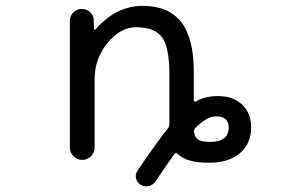

<svg xmlns="http://www.w3.org/2000/svg" viewBox="-20 -577 1040 667"><path d="M660.2 -133.8Q652.3 -127 654.3 -117.2Q657.2 -100.6 667 -92.8Q678.7 -84 709 -84Q774.4 -84 774.4 -133.8Q774.4 -153.3 763.7 -163.1Q752.9 -172.9 730.5 -172.9Q699.2 -172.9 660.2 -133.8ZM308.6 -64.5Q308.6 -46.9 295.9 -34.2Q283.2 -21.5 265.6 -21.5Q248 -21.5 235.4 -34.2Q222.7 -46.9 222.7 -64.5V-504.9Q222.7 -521.5 234.9 -533.7Q247.1 -545.9 263.7 -545.9Q281.2 -545.9 293.5 -534.2Q305.7 -522.5 305.7 -504.9L306.6 -475.6Q306.6 -473.6 308.6 -473.1Q310.5 -472.7 311.5 -474.6Q337.9 -505.9 374 -528.3Q420.9 -556.6 475.6 -556.6Q565.4 -556.6 609.4 -500.5Q653.3 -444.3 653.3 -326.2V-228.5Q653.3 -225.6 656.2 -224.1Q659.2 -222.7 661.1 -224.6Q691.4 -243.2 737.3 -243.2Q790 -243.2 821.3 -213.4Q852.5 -183.6 852.5 -133.8Q852.5 -78.1 813.5 -44.9Q774.4 -11.7 707 -11.7Q627 -11.7 597.7 -42Q590.8 -48.8 585.9 -42Q564.5 -12.7 520.5 52.7Q511.7 65.4 497.1 69.3Q492.2 70.3 488.3 70.3Q477.5 70.3 468.8 64.5Q456.1 56.6 452.6 42.5Q449.2 28.3 458 15.6Q522.5 -80.1 562.5 -129.9Q568.4 -137.7 568.4 -147.5V-320.3Q568.4 -413.1 542.5 -447.8Q516.6 -482.4 453.1 -482.4Q398.4 -482.4 353.5 -427.7Q308.6 -373 308.6 -301.8Z"/></svg>

Font: Rounded-X Mgen+ 1mn regular
Style: Regular
Weight: 400
Designer: [Source Han Sans]
Ryoko NISHIZUKA  (kana & ideographs); Paul D. Hunt (Latin, Greek & Cyrillic); Wenlong ZHANG  (bopomofo
Version: Version 1.059.20150602